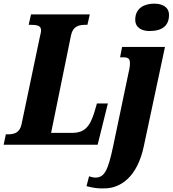

<svg xmlns="http://www.w3.org/2000/svg" viewBox="-41 -793 946 1052"><path d="M778 -623C849 -623 885 -653 885 -711C885 -756 846 -773 804 -773C752 -773 700 -750 700 -685C700 -642 735 -623 778 -623ZM-21 0H494L550 -226H490L477 -181C451 -96 421 -65 353 -65H239L348 -599C358 -649 391 -657 427 -657H438L451 -714H129L116 -657H127C161 -657 184 -653 184 -627C184 -618 181 -606 177 -589L77 -112C67 -64 35 -57 2 -57H-9ZM540 239C619 235 711 179 747 8L863 -536H628L617 -479H635C663 -479 671 -470 671 -446C671 -427 667 -410 662 -388L579 8C551 141 531 180 482 180C472 180 454 176 447 173L433 227C473 237 494 241 540 239Z"/></svg>

Font: Noto Serif ExtraCondensed Black
Style: Italic
Weight: 900
Width: 2
Italic angle: -12°
Designer: Monotype Design Team
Foundry: Monotype Imaging Inc.
Version: Version 2.014